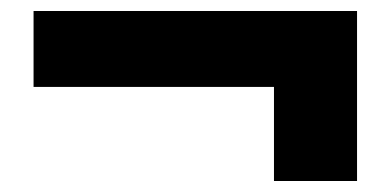

<svg xmlns="http://www.w3.org/2000/svg" viewBox="-20 -435 710 349"><path d="M478 -106V-277H41V-415H629V-106Z"/></svg>

Font: Our Lexend
Style: Bold
Weight: 700
Designer: Bonnie Shaver-Troup, Thomas Jockin
Foundry: Lexend
Version: Version 1.007